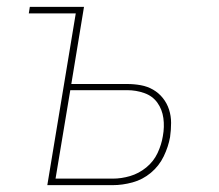

<svg xmlns="http://www.w3.org/2000/svg" viewBox="-20 -540 640 560"><path d="M118 0 201 -501H64L67 -520H225L188 -295H351Q371 -295 390.5 -291.5Q410 -288 426.5 -278.5Q443 -269 455 -254Q467 -239 473 -220.5Q479 -202 479 -181.5Q479 -161 476 -140Q471 -112 457.5 -84Q444 -56 420 -36Q396 -16 366.5 -8Q337 0 309 0ZM142 -19H309Q334 -19 359.5 -26.5Q385 -34 406.5 -51.5Q428 -69 439.5 -93.5Q451 -118 455 -143Q460 -170 456.5 -195.5Q453 -221 439 -240.5Q425 -260 401 -268.5Q377 -277 351 -277H185Z"/></svg>

Font: Iosevka Thin Extended Oblique
Style: Regular
Weight: 100
Width: 7
Italic angle: -9°
Monospace: yes
Designer: Belleve Invis
Foundry: Belleve Invis
Version: Version 32.5.0; ttfautohint (v1.8.4)